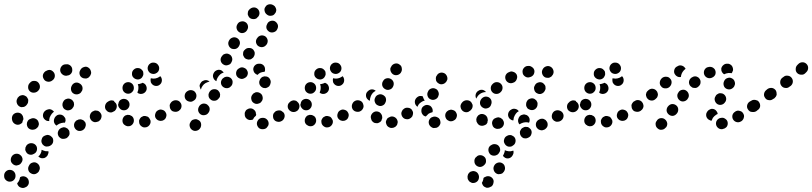

<svg xmlns="http://www.w3.org/2000/svg" viewBox="-71 -590 3926 928"><path d="M26 267Q26 266 27 266Q37 260 48 263Q59 266 65 276Q70 286 68 297Q65 308 55 314Q53 314 52 315Q42 321 31 317Q20 314 15 304Q14 302 13 300Q12 298 12 296Q19 289 23 279Q25 273 26 267ZM4 260V259Q4 247 -4 239Q-12 231 -24 231Q-35 231 -43 239Q-51 247 -51 258V260V261Q-51 273 -43 280Q-35 288 -24 288Q-18 288 -13 286Q-8 284 -4 280Q0 276 2 271Q4 266 4 261ZM79 248Q89 254 100 251Q111 247 117 238L118 235Q124 225 120 214Q117 204 107 198Q97 192 86 196Q75 199 70 209L69 211Q63 221 66 232Q69 243 79 248ZM38 180Q38 174 35 169Q33 164 29 161Q21 153 10 153Q-2 153 -10 161Q-11 162 -12 163Q-19 172 -19 183Q-19 194 -10 202Q-6 206 -1 208Q4 210 9 210Q15 209 20 207Q25 205 29 201Q29 200 30 199Q34 195 36 190Q38 185 38 180ZM130 134Q130 138 129 143Q126 153 120 161Q117 164 114 166Q116 168 118 169Q120 171 122 172Q126 174 132 175Q137 175 143 174Q148 172 152 169Q156 165 159 161L160 158Q162 154 163 150Q164 145 163 141Q161 141 160 141Q149 142 140 138Q135 136 130 134ZM105 116Q99 106 88 103Q77 100 67 105L65 106Q60 109 57 113Q54 118 52 123Q51 128 51 134Q52 139 55 144Q60 154 71 157Q82 160 92 154L94 153Q104 148 107 137Q110 126 105 116ZM184 78Q181 73 177 70Q173 66 168 64Q163 62 157 62Q152 63 147 65L145 66Q140 68 136 72Q132 77 131 82Q129 87 129 92Q129 98 132 103Q134 108 138 111Q142 115 147 117Q152 119 158 118Q163 118 168 116L170 115Q181 110 185 99Q188 88 184 78ZM264 62Q266 57 265 52Q265 46 263 41Q260 36 256 32Q252 29 247 27Q242 25 236 25Q231 26 226 28L224 29Q214 34 210 45Q206 55 211 66Q213 71 217 74Q221 78 226 80Q232 82 237 81Q242 81 247 79L250 78Q255 75 258 71Q262 67 264 62ZM341 1Q338 -3 334 -7Q330 -10 324 -12Q319 -14 314 -13Q308 -13 304 -10L301 -9Q296 -7 293 -2Q289 2 288 7Q286 12 287 18Q287 23 290 28Q295 38 306 42Q317 45 327 40L329 39Q339 33 342 22Q346 12 341 1ZM114 21Q116 16 117 11Q117 5 115 0Q112 -11 101 -16Q91 -21 80 -17Q79 -17 78 -16Q73 -15 68 -11Q64 -8 62 -3Q59 2 59 7Q58 13 60 18Q63 29 73 34Q83 39 94 36Q96 35 98 35Q103 33 107 29Q111 26 114 21ZM193 -20 194 -22Q197 -27 201 -30Q205 -34 210 -35Q215 -37 221 -36Q226 -36 231 -33Q236 -31 239 -26Q243 -22 245 -17Q246 -12 246 -7Q245 -2 243 3Q239 3 235 3Q225 4 216 8L214 9Q208 12 202 17Q193 11 190 0Q188 -10 193 -20ZM-12 -8Q-12 -11 -13 -13Q-15 -24 -9 -34Q-2 -43 9 -45Q14 -46 20 -45Q25 -44 30 -41Q34 -38 37 -33Q40 -29 41 -23Q41 -22 41 -22Q42 -20 42 -18Q42 -16 42 -15Q42 -14 42 -13Q38 -6 37 2Q34 6 30 8Q26 11 22 12Q11 15 1 9Q-9 3 -12 -8ZM416 -42Q413 -47 409 -50Q405 -54 399 -55Q394 -56 389 -56Q383 -55 379 -52L376 -51Q367 -45 364 -34Q361 -23 367 -13Q370 -8 374 -5Q378 -2 384 0Q389 1 394 0Q400 -1 405 -3L407 -5Q416 -10 419 -22Q422 -33 416 -42ZM190 -50Q190 -50 190 -50Q190 -51 189 -51Q186 -55 181 -58Q177 -61 171 -62Q166 -63 161 -61Q155 -60 151 -57L148 -55Q139 -48 137 -37Q135 -25 142 -16Q147 -10 153 -7Q160 -4 167 -5Q167 -9 167 -12Q168 -22 173 -30L174 -32Q179 -41 186 -47Q188 -49 190 -50ZM489 -91Q485 -96 481 -99Q476 -102 471 -103Q466 -104 460 -102Q455 -101 450 -98L448 -97Q439 -90 437 -79Q435 -68 441 -59Q445 -54 449 -51Q454 -48 459 -47Q465 -46 470 -47Q475 -49 480 -52L482 -53Q491 -60 493 -71Q495 -82 489 -91ZM232 -76Q233 -71 237 -66Q240 -62 245 -60Q255 -54 266 -58Q277 -61 282 -71L284 -73Q286 -78 287 -83Q287 -89 286 -94Q284 -99 280 -104Q277 -108 272 -110Q262 -116 251 -112Q240 -109 235 -99L234 -97Q231 -92 231 -87Q230 -81 232 -76ZM22 -76Q27 -73 32 -72Q38 -72 43 -73Q48 -74 53 -78Q57 -81 60 -86L62 -89Q65 -93 65 -99Q66 -104 65 -110Q63 -115 60 -119Q57 -124 52 -126Q47 -129 42 -130Q37 -131 31 -129Q26 -128 22 -125Q17 -121 14 -117L13 -114Q7 -104 10 -93Q13 -82 22 -76ZM286 -137Q291 -134 296 -134Q302 -133 307 -135Q312 -136 317 -140Q321 -143 323 -148L325 -150Q330 -160 327 -171Q323 -182 313 -187Q303 -193 292 -190Q281 -186 276 -176L275 -174Q270 -164 273 -153Q276 -142 286 -137ZM72 -150Q80 -142 91 -142Q103 -142 111 -149L114 -152Q122 -160 122 -171Q122 -182 114 -191Q107 -199 95 -199Q84 -200 76 -192L73 -189Q65 -181 65 -170Q64 -159 72 -150ZM140 -209Q145 -199 156 -196Q167 -193 177 -198L180 -200Q190 -206 193 -216Q196 -227 191 -237Q185 -247 175 -251Q164 -254 154 -248L151 -247Q141 -241 137 -230Q134 -219 140 -209ZM327 -214Q332 -211 338 -211Q343 -210 348 -211Q354 -213 358 -216Q362 -220 365 -224L366 -227Q372 -236 368 -247Q365 -258 355 -264Q346 -270 335 -266Q324 -263 318 -253L317 -251Q311 -241 314 -230Q317 -219 327 -214ZM220 -248Q222 -237 231 -230Q240 -223 251 -224L255 -225Q266 -226 273 -235Q280 -244 278 -256Q278 -261 275 -266Q272 -271 268 -274Q264 -277 258 -279Q253 -280 248 -279H244Q233 -278 226 -269Q219 -260 220 -248Z M656 -9Q654 -14 651 -18Q648 -23 643 -26Q638 -28 633 -29Q628 -30 622 -29Q617 -27 612 -24Q608 -21 605 -16Q602 -11 601 -6Q601 0 602 5Q605 16 615 22Q624 28 635 25H636Q647 22 653 12Q659 2 656 -9ZM552 20Q557 20 562 17Q567 14 570 10Q577 1 576 -10Q575 -22 566 -29Q561 -32 556 -34Q551 -35 545 -35Q540 -34 535 -32Q530 -29 527 -25Q520 -16 521 -4Q522 7 531 14H532Q536 18 541 19Q546 21 552 20ZM730 -46Q725 -56 714 -59Q703 -63 693 -57Q683 -52 680 -41Q676 -30 681 -20Q684 -15 688 -12Q692 -8 698 -7Q703 -5 708 -6Q714 -6 719 -9Q729 -14 732 -25Q736 -36 730 -46ZM804 -72Q805 -78 804 -83Q803 -88 799 -93Q796 -97 792 -100Q787 -103 782 -104Q776 -105 771 -104Q766 -103 761 -99Q756 -96 753 -91Q750 -87 749 -81Q749 -76 750 -71Q751 -65 754 -61Q757 -56 762 -53Q766 -51 772 -50Q777 -49 783 -50Q788 -51 792 -54H793Q797 -58 800 -62Q803 -67 804 -72ZM466 -105Q459 -104 453 -100H452Q448 -96 445 -92Q442 -87 441 -82Q440 -76 441 -71Q442 -66 445 -61Q452 -52 463 -50Q474 -48 484 -54V-55Q485 -55 485 -56Q486 -56 486 -56Q482 -63 480 -70Q477 -79 478 -89Q479 -96 481 -102Q474 -105 466 -105ZM525 -57Q537 -56 545 -63Q554 -71 555 -82Q556 -94 549 -102Q542 -111 530 -112Q519 -113 510 -106Q502 -99 501 -87H500Q499 -76 507 -67Q514 -58 525 -57ZM628 -185Q633 -181 635 -176Q640 -166 637 -155Q633 -144 623 -139Q616 -135 607 -136Q599 -137 593 -142Q594 -144 594 -145V-146Q598 -154 598 -164Q599 -174 595 -183Q604 -184 612 -187Q616 -188 619 -190Q624 -188 628 -185ZM523 -176Q519 -165 523 -154Q527 -144 538 -139Q548 -135 559 -139Q569 -144 574 -154Q578 -165 574 -176Q570 -186 559 -191Q554 -193 549 -193Q543 -193 538 -191Q533 -189 529 -185Q525 -181 523 -176ZM707 -218Q706 -219 705 -220Q704 -221 703 -222Q702 -221 700 -219Q691 -213 681 -211Q672 -209 662 -211Q660 -211 658 -212Q656 -205 657 -199Q657 -192 661 -187Q668 -177 679 -175Q690 -173 699 -179L700 -180Q709 -186 711 -197Q713 -208 707 -218ZM574 -215Q582 -207 593 -206Q604 -205 613 -213Q617 -217 619 -222Q622 -227 622 -232Q622 -238 621 -243Q619 -248 615 -252Q607 -261 596 -261Q585 -262 576 -254Q567 -246 567 -235Q566 -223 574 -215ZM655 -283Q650 -280 647 -275Q644 -270 643 -265Q641 -254 648 -244Q654 -235 666 -233Q677 -231 687 -238Q696 -244 698 -255Q700 -267 693 -276Q687 -285 676 -287H675Q670 -288 664 -287Q659 -286 655 -283Z M885 -11Q881 -14 875 -14Q870 -14 864 -12Q859 -11 855 -7Q851 -3 849 2Q848 3 848 3Q843 13 847 24Q850 34 861 40Q871 45 882 41Q892 38 898 27Q898 27 899 25Q903 15 900 4Q896 -7 885 -11ZM1222 22Q1226 18 1227 12Q1228 7 1227 2Q1225 -9 1215 -16Q1206 -22 1194 -20Q1194 -20 1193 -20Q1182 -18 1176 -9Q1169 1 1171 12Q1172 17 1175 22Q1178 27 1182 30Q1187 33 1192 34Q1197 35 1203 34Q1204 34 1205 34Q1210 33 1215 30Q1219 27 1222 22ZM1301 -44Q1298 -48 1293 -51Q1289 -55 1284 -56Q1278 -57 1273 -56Q1267 -55 1263 -53L1261 -52Q1257 -49 1253 -44Q1250 -40 1249 -35Q1248 -29 1249 -24Q1249 -19 1252 -14Q1258 -4 1269 -2Q1280 1 1290 -5L1292 -6Q1301 -12 1304 -23Q1307 -34 1301 -44ZM1122 -16Q1117 -19 1115 -24Q1112 -29 1112 -35Q1112 -36 1112 -37Q1111 -43 1113 -48Q1115 -53 1118 -57Q1122 -61 1127 -63Q1132 -66 1137 -66Q1149 -67 1157 -59Q1166 -52 1166 -40Q1166 -40 1167 -39Q1167 -37 1167 -35Q1166 -33 1166 -31Q1161 -27 1157 -22Q1154 -17 1152 -13Q1150 -11 1147 -11Q1144 -10 1142 -10Q1136 -9 1131 -11Q1126 -12 1122 -16ZM942 -68Q941 -73 937 -78Q934 -82 930 -85Q920 -91 909 -89Q898 -86 892 -77L891 -75Q885 -65 887 -54Q890 -43 899 -37Q909 -31 920 -34Q931 -36 937 -46L938 -47Q941 -52 942 -57Q943 -63 942 -68ZM1371 -93Q1368 -97 1364 -100Q1359 -103 1354 -104Q1348 -105 1343 -104Q1337 -103 1333 -99L1332 -98Q1322 -92 1320 -81Q1318 -69 1325 -60Q1328 -56 1333 -53Q1337 -50 1343 -49Q1348 -48 1353 -49Q1359 -50 1363 -53L1365 -54Q1374 -61 1376 -72Q1378 -83 1371 -93ZM801 -94Q795 -103 784 -105Q772 -107 763 -101L761 -100Q752 -93 750 -82Q748 -71 754 -61Q761 -52 772 -50Q783 -48 793 -54L795 -56Q804 -62 806 -73Q808 -85 801 -94ZM1156 -92Q1161 -89 1166 -88Q1172 -87 1177 -89Q1182 -90 1187 -93Q1191 -96 1194 -101L1195 -102Q1201 -112 1198 -123Q1196 -134 1186 -140Q1181 -143 1176 -144Q1170 -145 1165 -144Q1160 -142 1155 -139Q1151 -136 1148 -131L1147 -130Q1141 -120 1144 -109Q1146 -98 1156 -92ZM874 -142Q868 -152 856 -154Q845 -156 836 -150L834 -149Q824 -142 822 -131Q820 -120 826 -110Q833 -101 844 -99Q855 -96 864 -103L866 -104Q876 -110 878 -122Q880 -133 874 -142ZM993 -134Q992 -139 990 -144Q987 -149 983 -153Q974 -160 963 -159Q951 -158 944 -149L943 -148Q940 -144 938 -138Q936 -133 937 -128Q937 -122 940 -117Q942 -113 947 -109Q955 -102 967 -103Q978 -104 985 -113L986 -114Q990 -118 992 -123Q993 -129 993 -134ZM933 -193Q937 -195 942 -196Q935 -202 925 -203Q916 -203 908 -198L906 -197Q902 -194 899 -189Q896 -185 894 -179Q893 -174 895 -169Q896 -163 899 -159Q899 -158 899 -158Q900 -157 900 -157Q901 -161 903 -166L904 -168Q908 -176 915 -183Q923 -190 933 -193ZM1047 -210Q1044 -214 1039 -216Q1034 -219 1029 -219Q1023 -220 1018 -218Q1013 -217 1009 -213L1007 -212Q999 -205 997 -194Q996 -182 1003 -174Q1007 -169 1012 -167Q1017 -164 1022 -164Q1027 -163 1033 -165Q1038 -166 1042 -170L1043 -171Q1052 -178 1053 -189Q1055 -201 1047 -210ZM1202 -165Q1207 -164 1212 -164Q1218 -165 1223 -168Q1227 -170 1231 -174Q1234 -179 1236 -184V-186Q1240 -196 1234 -207Q1229 -217 1218 -220Q1213 -221 1207 -221Q1202 -220 1197 -218Q1192 -215 1189 -211Q1185 -207 1184 -201L1183 -200Q1180 -189 1185 -179Q1191 -169 1202 -165ZM961 -235 962 -237Q967 -247 978 -251Q988 -255 999 -250Q1002 -248 1005 -245Q1008 -243 1010 -239Q1001 -237 994 -231L993 -230Q986 -224 981 -215Q976 -207 975 -198Q975 -198 975 -198Q974 -198 974 -198Q964 -203 960 -214Q956 -224 961 -235ZM1125 -227Q1127 -232 1127 -237Q1127 -243 1124 -248Q1120 -258 1109 -262Q1099 -267 1088 -262L1087 -261Q1082 -259 1078 -255Q1074 -252 1072 -246Q1070 -241 1070 -236Q1070 -230 1072 -225Q1077 -215 1087 -211Q1098 -206 1108 -211L1110 -212Q1115 -214 1119 -218Q1123 -221 1125 -227ZM1180 -282H1182Q1193 -283 1202 -275Q1210 -267 1210 -256Q1210 -252 1210 -249Q1209 -246 1208 -243Q1207 -243 1206 -243Q1195 -242 1186 -238Q1179 -234 1174 -228Q1165 -231 1159 -238Q1154 -245 1153 -254Q1153 -266 1161 -274Q1169 -282 1180 -282ZM1011 -277Q1016 -274 1022 -274Q1027 -274 1032 -276Q1037 -277 1042 -281Q1046 -285 1048 -290L1049 -292Q1054 -302 1050 -313Q1046 -324 1036 -328Q1031 -331 1025 -331Q1020 -331 1015 -329Q1010 -328 1006 -324Q1002 -320 999 -315L998 -313Q993 -303 997 -292Q1001 -282 1011 -277ZM1160 -329Q1161 -335 1159 -340Q1157 -345 1154 -349Q1146 -358 1135 -358Q1123 -359 1115 -352L1113 -350Q1109 -347 1106 -342Q1104 -337 1104 -332Q1103 -326 1105 -321Q1107 -316 1110 -312Q1114 -307 1119 -305Q1124 -303 1129 -302Q1134 -302 1140 -303Q1145 -305 1149 -309L1151 -310Q1155 -314 1157 -319Q1160 -324 1160 -329ZM1048 -355Q1059 -351 1069 -354Q1080 -358 1085 -369L1086 -371Q1091 -381 1087 -392Q1083 -402 1073 -407Q1062 -412 1052 -408Q1041 -404 1036 -394L1035 -392Q1030 -382 1034 -371Q1038 -360 1048 -355ZM1214 -412Q1206 -419 1194 -419Q1183 -418 1175 -410L1174 -408Q1166 -400 1166 -388Q1167 -377 1175 -369Q1184 -362 1195 -362Q1207 -363 1214 -371L1216 -373Q1223 -381 1223 -393Q1222 -404 1214 -412ZM1086 -434Q1095 -428 1106 -431Q1117 -434 1123 -444L1124 -446Q1130 -456 1127 -467Q1124 -478 1115 -483Q1105 -489 1094 -486Q1083 -484 1077 -474L1076 -472Q1070 -462 1073 -451Q1076 -440 1086 -434ZM1256 -488Q1246 -492 1235 -488Q1224 -484 1220 -473L1219 -471Q1214 -461 1218 -450Q1223 -440 1233 -435Q1243 -431 1254 -435Q1265 -439 1269 -449L1270 -451Q1275 -462 1271 -472Q1266 -483 1256 -488ZM1127 -529Q1126 -523 1127 -518Q1129 -513 1132 -508Q1139 -499 1150 -498Q1162 -496 1171 -503Q1171 -504 1172 -505Q1181 -511 1183 -523Q1184 -534 1178 -543Q1171 -552 1160 -554Q1148 -555 1139 -548Q1138 -548 1137 -547Q1133 -543 1130 -539Q1127 -534 1127 -529ZM1229 -569Q1224 -568 1219 -565Q1215 -562 1212 -557Q1205 -548 1208 -537Q1210 -526 1220 -519Q1220 -519 1220 -519Q1229 -512 1240 -514Q1252 -515 1258 -525Q1262 -529 1263 -534Q1265 -539 1264 -545Q1263 -550 1260 -555Q1258 -560 1253 -563Q1252 -564 1250 -565Q1245 -568 1240 -569Q1234 -570 1229 -569Z M1537 -9Q1535 -14 1532 -18Q1529 -23 1524 -26Q1519 -28 1514 -29Q1509 -30 1503 -29Q1498 -27 1493 -24Q1489 -21 1486 -16Q1483 -11 1482 -6Q1482 0 1483 5Q1486 16 1496 22Q1505 28 1516 25H1517Q1528 22 1534 12Q1540 2 1537 -9ZM1433 20Q1438 20 1443 17Q1448 14 1451 10Q1458 1 1457 -10Q1456 -22 1447 -29Q1442 -32 1437 -34Q1432 -35 1426 -35Q1421 -34 1416 -32Q1411 -29 1408 -25Q1401 -16 1402 -4Q1403 7 1412 14H1413Q1417 18 1422 19Q1427 21 1433 20ZM1611 -46Q1606 -56 1595 -59Q1584 -63 1574 -57Q1564 -52 1561 -41Q1557 -30 1562 -20Q1565 -15 1569 -12Q1573 -8 1579 -7Q1584 -5 1589 -6Q1595 -6 1600 -9Q1610 -14 1613 -25Q1617 -36 1611 -46ZM1685 -72Q1686 -78 1685 -83Q1684 -88 1680 -93Q1677 -97 1673 -100Q1668 -103 1663 -104Q1657 -105 1652 -104Q1647 -103 1642 -99Q1637 -96 1634 -91Q1631 -87 1630 -81Q1630 -76 1631 -71Q1632 -65 1635 -61Q1638 -56 1643 -53Q1647 -51 1653 -50Q1658 -49 1664 -50Q1669 -51 1673 -54H1674Q1678 -58 1681 -62Q1684 -67 1685 -72ZM1347 -105Q1340 -104 1334 -100H1333Q1329 -96 1326 -92Q1323 -87 1322 -82Q1321 -76 1322 -71Q1323 -66 1326 -61Q1333 -52 1344 -50Q1355 -48 1365 -54V-55Q1366 -55 1366 -56Q1367 -56 1367 -56Q1363 -63 1361 -70Q1358 -79 1359 -89Q1360 -96 1362 -102Q1355 -105 1347 -105ZM1406 -57Q1418 -56 1426 -63Q1435 -71 1436 -82Q1437 -94 1430 -102Q1423 -111 1411 -112Q1400 -113 1391 -106Q1383 -99 1382 -87H1381Q1380 -76 1388 -67Q1395 -58 1406 -57ZM1509 -185Q1514 -181 1516 -176Q1521 -166 1518 -155Q1514 -144 1504 -139Q1497 -135 1488 -136Q1480 -137 1474 -142Q1475 -144 1475 -145V-146Q1479 -154 1479 -164Q1480 -174 1476 -183Q1485 -184 1493 -187Q1497 -188 1500 -190Q1505 -188 1509 -185ZM1404 -176Q1400 -165 1404 -154Q1408 -144 1419 -139Q1429 -135 1440 -139Q1450 -144 1455 -154Q1459 -165 1455 -176Q1451 -186 1440 -191Q1435 -193 1430 -193Q1424 -193 1419 -191Q1414 -189 1410 -185Q1406 -181 1404 -176ZM1588 -218Q1587 -219 1586 -220Q1585 -221 1584 -222Q1583 -221 1581 -219Q1572 -213 1562 -211Q1553 -209 1543 -211Q1541 -211 1539 -212Q1537 -205 1538 -199Q1538 -192 1542 -187Q1549 -177 1560 -175Q1571 -173 1580 -179L1581 -180Q1590 -186 1592 -197Q1594 -208 1588 -218ZM1455 -215Q1463 -207 1474 -206Q1485 -205 1494 -213Q1498 -217 1500 -222Q1503 -227 1503 -232Q1503 -238 1502 -243Q1500 -248 1496 -252Q1488 -261 1477 -261Q1466 -262 1457 -254Q1448 -246 1448 -235Q1447 -223 1455 -215ZM1536 -283Q1531 -280 1528 -275Q1525 -270 1524 -265Q1522 -254 1529 -244Q1535 -235 1547 -233Q1558 -231 1568 -238Q1577 -244 1579 -255Q1581 -267 1574 -276Q1568 -285 1557 -287H1556Q1551 -288 1545 -287Q1540 -286 1536 -283Z M2057 -5Q2056 -11 2053 -15Q2050 -20 2045 -22Q2040 -25 2035 -26Q2030 -27 2024 -26L2022 -25Q2011 -23 2005 -13Q1999 -3 2002 8Q2003 13 2007 18Q2010 22 2015 25Q2019 28 2025 29Q2030 29 2035 28H2037Q2048 25 2054 15Q2060 6 2057 -5ZM1848 14Q1850 9 1851 3Q1852 -2 1850 -7Q1847 -18 1836 -24Q1826 -29 1816 -26L1814 -25Q1809 -23 1804 -20Q1800 -17 1798 -12Q1795 -7 1794 -1Q1794 4 1796 9Q1799 20 1809 25Q1819 31 1830 27H1832Q1837 25 1841 22Q1845 18 1848 14ZM1735 2Q1731 -1 1727 -5Q1724 -10 1723 -15Q1722 -16 1722 -18Q1719 -29 1726 -39Q1732 -48 1743 -51Q1754 -53 1764 -47Q1773 -40 1776 -29Q1776 -29 1776 -29Q1776 -27 1776 -24Q1777 -22 1777 -20Q1774 -14 1773 -8Q1770 -3 1766 0Q1761 3 1756 5Q1751 6 1745 5Q1740 5 1735 2ZM2134 -45Q2132 -50 2128 -53Q2124 -57 2118 -58Q2113 -60 2108 -60Q2102 -59 2097 -57L2096 -56Q2086 -51 2082 -40Q2079 -29 2084 -19Q2086 -14 2091 -10Q2095 -7 2100 -5Q2105 -3 2111 -4Q2116 -4 2121 -7L2123 -8Q2133 -13 2136 -24Q2140 -35 2134 -45ZM1925 -38Q1926 -44 1925 -49Q1923 -54 1920 -59Q1913 -68 1902 -69Q1890 -71 1881 -64L1880 -63Q1875 -60 1873 -55Q1870 -50 1869 -45Q1868 -39 1870 -34Q1871 -29 1875 -24Q1882 -15 1893 -14Q1904 -12 1913 -19L1915 -20Q1919 -24 1922 -28Q1924 -33 1925 -38ZM1970 -39Q1967 -43 1966 -49Q1965 -54 1966 -59V-61Q1968 -72 1978 -78Q1988 -85 1999 -82Q2004 -81 2009 -78Q2013 -75 2016 -70Q2019 -66 2020 -60Q2021 -55 2020 -50V-48Q2020 -48 2020 -48Q2020 -48 2020 -48Q2019 -48 2019 -48L2017 -47Q2008 -45 2000 -40Q1993 -34 1987 -27Q1987 -27 1987 -27Q1987 -27 1987 -27Q1982 -28 1977 -31Q1973 -34 1970 -39ZM2207 -92Q2200 -101 2189 -103Q2178 -105 2168 -99L2167 -98Q2162 -95 2159 -90Q2156 -85 2155 -80Q2154 -75 2156 -69Q2157 -64 2160 -60Q2163 -55 2168 -52Q2172 -49 2178 -48Q2183 -47 2188 -48Q2194 -49 2198 -53L2200 -54Q2209 -60 2211 -71Q2213 -83 2207 -92ZM1686 -73Q1687 -78 1685 -84Q1684 -89 1681 -94Q1675 -103 1663 -105Q1652 -107 1643 -101L1641 -100Q1637 -97 1634 -92Q1631 -87 1630 -82Q1629 -77 1630 -71Q1631 -66 1634 -61Q1641 -52 1652 -50Q1663 -48 1673 -54L1674 -55Q1679 -58 1682 -63Q1685 -68 1686 -73ZM1934 -98Q1934 -103 1936 -108Q1938 -113 1942 -117L1944 -119Q1949 -124 1957 -126Q1965 -127 1973 -124Q1973 -121 1975 -117Q1977 -110 1982 -104Q1973 -102 1966 -97Q1957 -92 1951 -83Q1949 -79 1947 -74Q1945 -75 1944 -76Q1943 -77 1942 -78Q1938 -82 1936 -87Q1934 -92 1934 -98ZM1757 -80Q1767 -75 1778 -80Q1788 -84 1792 -95L1793 -97Q1795 -102 1795 -107Q1795 -113 1793 -118Q1791 -123 1787 -126Q1783 -130 1778 -132Q1767 -137 1757 -132Q1746 -128 1742 -117L1741 -115Q1737 -105 1742 -94Q1746 -84 1757 -80ZM1745 -151Q1737 -158 1727 -158Q1717 -158 1709 -151L1708 -150Q1699 -143 1698 -132Q1697 -120 1704 -112Q1707 -109 1710 -106Q1713 -104 1717 -103Q1717 -104 1717 -105Q1717 -115 1721 -124V-125Q1725 -134 1731 -141Q1737 -147 1745 -151ZM2010 -110Q2020 -105 2031 -109Q2042 -113 2047 -123V-125Q2050 -130 2050 -135Q2050 -140 2048 -146Q2046 -151 2043 -155Q2039 -159 2034 -161Q2024 -166 2013 -162Q2002 -158 1998 -148L1997 -146Q1992 -136 1996 -125Q2000 -114 2010 -110ZM1791 -159Q1801 -153 1812 -157Q1823 -160 1828 -170L1829 -172Q1834 -182 1831 -193Q1827 -204 1817 -209Q1807 -214 1796 -211Q1785 -208 1780 -197L1779 -196Q1774 -186 1777 -175Q1781 -164 1791 -159ZM2036 -206Q2036 -200 2039 -196Q2042 -191 2047 -188Q2056 -181 2067 -183Q2078 -185 2085 -194L2086 -195Q2089 -200 2091 -205Q2092 -210 2091 -216Q2090 -221 2087 -226Q2084 -231 2080 -234Q2071 -240 2060 -239Q2048 -237 2042 -228L2041 -226Q2037 -222 2036 -216Q2035 -211 2036 -206ZM1860 -278Q1851 -285 1840 -283Q1829 -281 1822 -272L1821 -270Q1818 -266 1816 -261Q1815 -255 1816 -250Q1817 -245 1820 -240Q1823 -235 1827 -232Q1836 -225 1848 -227Q1859 -229 1866 -238L1867 -240Q1873 -249 1871 -260Q1870 -272 1860 -278Z M2266 270Q2266 274 2265 277Q2263 286 2258 294Q2259 297 2260 299Q2261 302 2262 304Q2265 309 2269 312Q2274 315 2279 317Q2284 318 2290 317Q2295 316 2300 313Q2301 313 2303 312Q2312 306 2314 294Q2317 283 2311 274Q2304 264 2293 262Q2282 260 2273 266Q2272 266 2271 266Q2270 267 2269 268Q2267 269 2266 270ZM2213 237Q2208 238 2203 240Q2198 243 2195 247Q2191 251 2190 257Q2188 262 2189 267Q2189 269 2189 271Q2190 277 2193 281Q2196 286 2200 289Q2205 292 2210 294Q2215 295 2221 294Q2232 292 2239 283Q2245 274 2244 262Q2244 262 2244 262Q2242 250 2234 243Q2225 236 2213 237ZM2327 248Q2332 251 2337 252Q2343 252 2348 251Q2353 250 2358 247Q2362 243 2365 239L2366 237Q2372 227 2369 216Q2367 205 2357 199Q2347 193 2336 196Q2325 199 2319 208L2318 210Q2312 220 2315 231Q2318 242 2327 248ZM2270 168Q2261 160 2250 160Q2238 160 2231 169L2229 170Q2221 179 2222 190Q2222 201 2230 209Q2239 217 2250 217Q2261 216 2269 208L2271 206Q2279 198 2278 187Q2278 175 2270 168ZM2369 136Q2368 140 2368 144Q2365 154 2360 163Q2362 166 2364 168Q2367 171 2371 173Q2381 178 2392 174Q2402 170 2407 160L2408 158Q2411 153 2411 148Q2412 143 2410 138Q2404 140 2398 141Q2387 142 2377 139Q2373 138 2369 136ZM2346 140Q2347 134 2346 129Q2345 123 2342 119Q2336 109 2324 107Q2313 105 2304 111L2302 112Q2292 118 2290 129Q2288 140 2294 150Q2297 155 2301 158Q2306 161 2311 162Q2316 163 2322 162Q2327 161 2332 158L2334 157Q2338 154 2341 149Q2344 145 2346 140ZM2418 77Q2415 72 2411 69Q2407 66 2402 64Q2396 62 2391 63Q2386 63 2381 66L2379 67Q2369 72 2366 83Q2362 94 2368 104Q2373 114 2384 118Q2395 121 2405 116L2407 114Q2417 109 2420 98Q2423 87 2418 77ZM2496 38Q2493 33 2489 30Q2485 26 2480 24Q2474 23 2469 23Q2464 23 2459 26L2457 27Q2452 29 2448 34Q2445 38 2443 43Q2441 48 2442 53Q2442 59 2445 64Q2447 69 2451 72Q2455 76 2460 78Q2466 79 2471 79Q2477 78 2481 76L2483 75Q2494 70 2497 59Q2501 48 2496 38ZM2573 -1Q2570 -6 2566 -10Q2562 -13 2557 -15Q2552 -17 2546 -16Q2541 -16 2536 -13L2534 -12Q2524 -7 2520 4Q2517 15 2522 25Q2525 30 2529 33Q2533 37 2538 38Q2543 40 2549 40Q2554 39 2559 37L2561 36Q2571 30 2575 20Q2578 9 2573 -1ZM2363 -4Q2361 -9 2358 -13Q2354 -17 2349 -20Q2344 -22 2339 -23Q2334 -23 2328 -21L2326 -20Q2315 -17 2310 -7Q2305 4 2309 14Q2310 20 2314 24Q2317 28 2322 30Q2327 33 2333 33Q2338 33 2343 32L2346 31Q2357 27 2362 17Q2367 7 2363 -4ZM2248 16Q2243 14 2240 10Q2236 6 2234 1Q2233 -1 2232 -3Q2231 -9 2231 -14Q2232 -19 2234 -24Q2237 -29 2241 -33Q2245 -36 2250 -38Q2261 -41 2271 -36Q2281 -31 2285 -20Q2285 -20 2285 -19Q2286 -17 2286 -14Q2287 -12 2287 -9Q2285 -4 2285 2Q2283 7 2279 11Q2275 14 2269 16Q2264 18 2259 18Q2253 18 2248 16ZM2436 -20 2437 -22Q2439 -26 2443 -30Q2447 -34 2453 -35Q2458 -37 2463 -37Q2469 -36 2474 -34Q2484 -29 2488 -18Q2491 -7 2486 3Q2477 0 2467 1Q2457 2 2449 6L2447 7Q2443 9 2440 11Q2434 5 2433 -4Q2432 -12 2436 -20ZM2649 -44Q2643 -53 2632 -56Q2621 -59 2611 -54L2609 -53Q2600 -47 2597 -36Q2594 -25 2599 -15Q2602 -11 2606 -7Q2611 -4 2616 -2Q2621 -1 2627 -2Q2632 -2 2637 -5L2639 -6Q2649 -12 2652 -23Q2655 -34 2649 -44ZM2437 -53Q2437 -53 2436 -53Q2436 -53 2436 -53Q2430 -62 2418 -64Q2407 -66 2398 -59L2396 -58Q2387 -51 2385 -40Q2383 -29 2390 -19Q2393 -15 2398 -12Q2402 -9 2408 -8Q2408 -8 2409 -8Q2410 -8 2410 -8Q2411 -10 2411 -12Q2411 -21 2416 -30L2417 -32Q2421 -40 2428 -47Q2432 -50 2437 -53ZM2721 -92Q2718 -96 2713 -99Q2709 -102 2703 -103Q2698 -104 2693 -103Q2687 -102 2683 -99L2681 -97Q2677 -94 2674 -90Q2671 -85 2670 -80Q2669 -74 2670 -69Q2671 -64 2674 -59Q2677 -55 2682 -52Q2687 -49 2692 -48Q2697 -47 2703 -48Q2708 -49 2713 -52L2714 -53Q2724 -60 2726 -71Q2728 -82 2721 -92ZM2213 -73Q2214 -79 2213 -84Q2211 -89 2208 -94Q2202 -103 2191 -105Q2179 -107 2170 -101L2168 -100Q2159 -93 2157 -82Q2155 -71 2161 -61Q2168 -52 2179 -50Q2190 -48 2200 -54L2201 -56Q2206 -59 2209 -63Q2212 -68 2213 -73ZM2473 -76Q2475 -71 2478 -67Q2482 -63 2487 -61Q2497 -56 2508 -59Q2519 -63 2524 -73L2525 -75Q2527 -80 2527 -85Q2528 -91 2526 -96Q2524 -101 2521 -105Q2517 -109 2512 -112Q2502 -117 2491 -113Q2480 -110 2475 -99L2474 -97Q2472 -93 2472 -87Q2471 -82 2473 -76ZM2264 -69Q2274 -63 2285 -67Q2296 -70 2301 -80L2302 -83Q2307 -93 2304 -104Q2301 -114 2291 -120Q2280 -125 2270 -122Q2259 -118 2253 -108L2252 -106Q2247 -96 2250 -85Q2254 -74 2264 -69ZM2263 -143Q2270 -145 2278 -145Q2271 -154 2260 -156Q2249 -157 2241 -151L2239 -150Q2230 -143 2228 -133Q2226 -123 2231 -113Q2231 -115 2232 -116L2234 -119Q2238 -127 2245 -133Q2253 -140 2263 -143ZM2512 -154Q2513 -149 2517 -145Q2520 -141 2525 -139Q2536 -133 2546 -137Q2557 -141 2562 -151L2563 -153Q2566 -158 2566 -163Q2566 -169 2565 -174Q2563 -179 2559 -183Q2556 -187 2551 -190Q2540 -195 2530 -191Q2519 -188 2514 -177L2513 -175Q2510 -170 2510 -165Q2510 -160 2512 -154ZM2309 -144Q2317 -136 2328 -136Q2340 -136 2348 -144L2350 -146Q2358 -154 2358 -166Q2358 -177 2350 -185Q2342 -193 2330 -193Q2319 -193 2311 -185L2309 -183Q2301 -175 2301 -164Q2301 -152 2309 -144ZM2374 -203Q2379 -193 2390 -189Q2401 -186 2411 -191L2414 -192Q2424 -198 2427 -209Q2431 -219 2426 -230Q2420 -240 2409 -243Q2399 -247 2389 -241L2386 -240Q2376 -235 2372 -224Q2369 -213 2374 -203ZM2564 -216Q2569 -214 2574 -214Q2580 -213 2585 -215Q2590 -217 2594 -220Q2598 -224 2601 -229L2602 -231Q2607 -241 2603 -252Q2599 -263 2589 -268Q2579 -273 2568 -269Q2557 -265 2552 -255L2551 -253Q2546 -243 2550 -232Q2554 -221 2564 -216ZM2455 -239Q2456 -228 2466 -221Q2475 -214 2486 -216L2489 -217Q2500 -219 2507 -228Q2513 -237 2512 -248Q2510 -260 2500 -266Q2491 -273 2480 -271H2477Q2466 -269 2459 -259Q2453 -250 2455 -239Z M2888 -9Q2886 -14 2883 -18Q2880 -23 2875 -26Q2870 -28 2865 -29Q2860 -30 2854 -29Q2849 -27 2844 -24Q2840 -21 2837 -16Q2834 -11 2833 -6Q2833 0 2834 5Q2837 16 2847 22Q2856 28 2867 25H2868Q2879 22 2885 12Q2891 2 2888 -9ZM2784 20Q2789 20 2794 17Q2799 14 2802 10Q2809 1 2808 -10Q2807 -22 2798 -29Q2793 -32 2788 -34Q2783 -35 2777 -35Q2772 -34 2767 -32Q2762 -29 2759 -25Q2752 -16 2753 -4Q2754 7 2763 14H2764Q2768 18 2773 19Q2778 21 2784 20ZM2962 -46Q2957 -56 2946 -59Q2935 -63 2925 -57Q2915 -52 2912 -41Q2908 -30 2913 -20Q2916 -15 2920 -12Q2924 -8 2930 -7Q2935 -5 2940 -6Q2946 -6 2951 -9Q2961 -14 2964 -25Q2968 -36 2962 -46ZM3036 -72Q3037 -78 3036 -83Q3035 -88 3031 -93Q3028 -97 3024 -100Q3019 -103 3014 -104Q3008 -105 3003 -104Q2998 -103 2993 -99Q2988 -96 2985 -91Q2982 -87 2981 -81Q2981 -76 2982 -71Q2983 -65 2986 -61Q2989 -56 2994 -53Q2998 -51 3004 -50Q3009 -49 3015 -50Q3020 -51 3024 -54H3025Q3029 -58 3032 -62Q3035 -67 3036 -72ZM2698 -105Q2691 -104 2685 -100H2684Q2680 -96 2677 -92Q2674 -87 2673 -82Q2672 -76 2673 -71Q2674 -66 2677 -61Q2684 -52 2695 -50Q2706 -48 2716 -54V-55Q2717 -55 2717 -56Q2718 -56 2718 -56Q2714 -63 2712 -70Q2709 -79 2710 -89Q2711 -96 2713 -102Q2706 -105 2698 -105ZM2757 -57Q2769 -56 2777 -63Q2786 -71 2787 -82Q2788 -94 2781 -102Q2774 -111 2762 -112Q2751 -113 2742 -106Q2734 -99 2733 -87H2732Q2731 -76 2739 -67Q2746 -58 2757 -57ZM2860 -185Q2865 -181 2867 -176Q2872 -166 2869 -155Q2865 -144 2855 -139Q2848 -135 2839 -136Q2831 -137 2825 -142Q2826 -144 2826 -145V-146Q2830 -154 2830 -164Q2831 -174 2827 -183Q2836 -184 2844 -187Q2848 -188 2851 -190Q2856 -188 2860 -185ZM2755 -176Q2751 -165 2755 -154Q2759 -144 2770 -139Q2780 -135 2791 -139Q2801 -144 2806 -154Q2810 -165 2806 -176Q2802 -186 2791 -191Q2786 -193 2781 -193Q2775 -193 2770 -191Q2765 -189 2761 -185Q2757 -181 2755 -176ZM2939 -218Q2938 -219 2937 -220Q2936 -221 2935 -222Q2934 -221 2932 -219Q2923 -213 2913 -211Q2904 -209 2894 -211Q2892 -211 2890 -212Q2888 -205 2889 -199Q2889 -192 2893 -187Q2900 -177 2911 -175Q2922 -173 2931 -179L2932 -180Q2941 -186 2943 -197Q2945 -208 2939 -218ZM2806 -215Q2814 -207 2825 -206Q2836 -205 2845 -213Q2849 -217 2851 -222Q2854 -227 2854 -232Q2854 -238 2853 -243Q2851 -248 2847 -252Q2839 -261 2828 -261Q2817 -262 2808 -254Q2799 -246 2799 -235Q2798 -223 2806 -215ZM2887 -283Q2882 -280 2879 -275Q2876 -270 2875 -265Q2873 -254 2880 -244Q2886 -235 2898 -233Q2909 -231 2919 -238Q2928 -244 2930 -255Q2932 -267 2925 -276Q2919 -285 2908 -287H2907Q2902 -288 2896 -287Q2891 -286 2887 -283Z M3143 -13Q3135 -20 3123 -19Q3112 -18 3105 -9L3104 -7Q3096 2 3098 13Q3099 24 3108 31Q3117 39 3128 37Q3139 36 3146 27L3148 26Q3155 17 3154 6Q3152 -6 3143 -13ZM3442 22Q3445 17 3446 12Q3447 7 3446 1Q3444 -10 3434 -16Q3425 -23 3413 -20H3412Q3406 -19 3402 -16Q3397 -13 3394 -8Q3391 -4 3390 2Q3389 7 3390 12Q3392 23 3402 30Q3411 36 3422 34L3424 33Q3430 32 3434 29Q3439 26 3442 22ZM3524 -21Q3526 -27 3525 -32Q3524 -37 3521 -42Q3518 -47 3514 -50Q3509 -53 3504 -54Q3499 -56 3493 -55Q3488 -54 3483 -51L3482 -50Q3472 -44 3469 -33Q3467 -22 3472 -13Q3478 -3 3489 0Q3500 3 3510 -3L3512 -4Q3517 -7 3520 -12Q3523 -16 3524 -21ZM3344 -45 3345 -46Q3347 -51 3351 -55Q3355 -59 3360 -61Q3365 -64 3370 -64Q3376 -64 3381 -62Q3388 -59 3392 -53Q3397 -47 3398 -39Q3394 -38 3390 -35Q3381 -29 3375 -21Q3371 -14 3369 -7Q3366 -7 3364 -7Q3362 -8 3360 -9Q3349 -13 3344 -24Q3340 -34 3344 -45ZM3197 -81Q3188 -88 3176 -87Q3165 -85 3158 -76L3157 -75Q3150 -66 3151 -54Q3153 -43 3162 -36Q3171 -29 3182 -30Q3193 -32 3200 -41L3201 -42Q3208 -51 3207 -63Q3206 -74 3197 -81ZM3591 -93Q3588 -97 3583 -100Q3579 -103 3573 -104Q3568 -105 3563 -104Q3557 -102 3553 -99L3551 -98Q3542 -91 3540 -80Q3538 -69 3545 -60Q3548 -55 3553 -52Q3557 -49 3563 -49Q3568 -48 3573 -49Q3579 -50 3583 -53L3585 -54Q3594 -61 3596 -72Q3598 -83 3591 -93ZM3039 -74Q3040 -79 3038 -85Q3037 -90 3034 -94Q3028 -104 3016 -106Q3005 -108 2996 -101L2993 -100Q2984 -93 2982 -82Q2980 -71 2986 -61Q2993 -52 3004 -50Q3015 -48 3025 -54L3027 -56Q3032 -59 3035 -64Q3038 -69 3039 -74ZM3396 -87Q3406 -81 3417 -84Q3428 -87 3434 -97L3435 -98Q3441 -108 3438 -119Q3435 -130 3425 -136Q3420 -139 3415 -139Q3410 -140 3404 -139Q3399 -137 3395 -134Q3390 -131 3388 -126L3387 -124Q3381 -115 3384 -104Q3387 -93 3396 -87ZM3247 -151Q3238 -158 3227 -156Q3215 -154 3209 -145L3208 -143Q3201 -134 3203 -123Q3205 -112 3214 -105Q3223 -98 3234 -100Q3245 -102 3252 -111L3253 -113Q3260 -122 3258 -133Q3256 -144 3247 -151ZM3109 -131Q3109 -137 3107 -142Q3106 -147 3102 -151Q3095 -160 3083 -161Q3072 -162 3063 -154L3061 -152Q3057 -149 3054 -144Q3052 -139 3051 -134Q3051 -128 3053 -123Q3054 -118 3058 -114Q3065 -105 3077 -104Q3088 -103 3097 -111L3099 -113Q3103 -116 3106 -121Q3108 -126 3109 -131ZM3440 -161Q3450 -156 3461 -159Q3472 -163 3478 -173V-174Q3484 -184 3480 -195Q3477 -206 3467 -211Q3457 -217 3446 -213Q3435 -210 3430 -200L3429 -198Q3424 -188 3427 -177Q3430 -166 3440 -161ZM3168 -210Q3161 -219 3149 -219Q3138 -220 3129 -213L3127 -211Q3119 -203 3118 -192Q3117 -180 3125 -172Q3132 -163 3144 -163Q3155 -162 3164 -169L3166 -171Q3174 -179 3175 -190Q3176 -202 3168 -210ZM3308 -212Q3305 -216 3300 -218Q3295 -221 3289 -221Q3284 -221 3279 -219Q3274 -217 3270 -214L3268 -212Q3260 -205 3259 -193Q3259 -182 3266 -174Q3270 -170 3275 -167Q3280 -165 3285 -165Q3291 -164 3296 -166Q3301 -168 3305 -172L3306 -173Q3315 -181 3315 -192Q3316 -203 3308 -212ZM3386 -250Q3384 -256 3380 -259Q3376 -263 3371 -265Q3366 -267 3360 -267Q3355 -267 3350 -265H3348Q3343 -263 3339 -259Q3335 -255 3333 -250Q3331 -245 3331 -239Q3331 -234 3333 -229Q3335 -224 3339 -220Q3343 -216 3348 -214Q3353 -212 3358 -212Q3364 -212 3369 -214L3371 -215Q3381 -219 3386 -229Q3390 -240 3386 -250ZM3242 -257Q3243 -257 3243 -257Q3242 -258 3242 -259Q3242 -259 3241 -260Q3235 -270 3224 -273Q3213 -276 3204 -270Q3202 -269 3200 -268Q3191 -263 3188 -252Q3185 -240 3191 -231Q3196 -223 3203 -220Q3211 -216 3220 -218Q3220 -221 3221 -224Q3221 -224 3221 -225Q3223 -234 3228 -242Q3234 -251 3242 -257ZM3415 -258Q3417 -269 3426 -276Q3434 -283 3446 -282Q3447 -282 3449 -282Q3460 -280 3467 -271Q3473 -261 3472 -250Q3471 -246 3469 -243Q3468 -239 3465 -236Q3462 -237 3460 -237Q3449 -238 3439 -235Q3434 -233 3429 -231Q3427 -232 3425 -234Q3423 -235 3421 -238Q3418 -242 3416 -247Q3415 -252 3415 -258Z M3598 -96Q3595 -101 3590 -104Q3585 -106 3580 -107Q3575 -108 3569 -107Q3564 -106 3560 -103L3553 -98Q3549 -95 3546 -90Q3543 -86 3542 -80Q3541 -75 3542 -70Q3543 -64 3547 -60Q3553 -50 3564 -49Q3576 -47 3585 -53L3591 -58Q3601 -64 3603 -76Q3604 -87 3598 -96ZM3683 -133Q3683 -139 3682 -144Q3681 -149 3678 -154Q3671 -163 3660 -165Q3648 -166 3639 -160L3633 -155Q3624 -148 3622 -137Q3620 -126 3627 -117Q3633 -107 3645 -106Q3656 -104 3665 -111L3672 -115Q3676 -119 3679 -123Q3682 -128 3683 -133ZM3755 -214Q3748 -223 3737 -224Q3725 -226 3717 -219L3710 -214Q3701 -207 3700 -195Q3699 -184 3706 -175Q3713 -166 3724 -165Q3736 -163 3745 -171L3751 -175Q3760 -183 3761 -194Q3762 -205 3755 -214ZM3827 -281Q3819 -289 3808 -289Q3796 -289 3788 -281Q3786 -278 3783 -276Q3775 -268 3775 -257Q3774 -245 3782 -237Q3790 -229 3802 -229Q3813 -228 3821 -236Q3824 -239 3827 -242Q3835 -250 3835 -262Q3835 -273 3827 -281Z"/></svg>

Font: FRB American Cursive Guidelines Dotted Ultra
Style: Bold Italic
Weight: 1000
Italic angle: -25°
Version: Version 2.0;Modular Font Editor K font №1